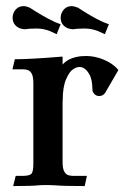

<svg xmlns="http://www.w3.org/2000/svg" viewBox="-20 -612 417 632"><path d="M258.8 0.5Q189.5 0.5 161.1 -2Q145.5 -2.9 124.5 -2.9Q117.2 -2.9 112.3 -2.4Q85.4 0.5 23.4 0.5L31.7 -33.2H56.2Q75.2 -33.2 82.5 -39.1Q89.8 -44.9 89.8 -73.2V-337.4Q89.8 -359.4 84.7 -368.9Q79.6 -378.4 72.3 -381.1Q64.9 -383.8 56.2 -383.8H21L28.8 -417Q80.6 -417 186 -425.8V-399.4Q204.6 -421.4 244.6 -426.8Q254.4 -427.7 263.7 -427.7Q292.5 -427.7 321.8 -415.5Q351.1 -403.3 367.7 -383.8Q367.7 -383.3 369.6 -381.3L326.2 -306.6Q319.3 -295.9 306.6 -295.9Q296.9 -295.9 290.5 -302.7Q284.2 -309.6 284.2 -316.9Q284.2 -350.1 273.9 -367.7Q260.3 -391.6 241.2 -391.6Q232.4 -391.6 220.5 -384Q208.5 -376.5 197.5 -351.1Q186.5 -325.7 186.5 -283.2Q186.5 -277.8 186 -273.4V-79.6Q186 -57.1 191.4 -47.6Q196.8 -38.1 204.1 -35.6Q211.4 -33.2 219.7 -33.2H266.1ZM325.2 -499.5 302.2 -509.8Q280.8 -518.1 259.3 -518.1Q233.4 -518.1 221.2 -515.6Q211.9 -515.6 201.7 -519.5Q179.7 -530.3 179.7 -553.7Q179.7 -560.5 182.1 -567.4Q192.4 -591.8 216.3 -591.8Q224.1 -591.8 231.4 -588.4L236.3 -586.9Q283.2 -556.2 313 -542.5Q318.4 -540 321.3 -538.6L338.4 -532.2ZM166.5 -499.5 144 -509.8Q122.6 -518.1 101.1 -518.1Q75.2 -518.1 63 -515.6Q53.7 -515.6 43.5 -519.5Q21.5 -530.3 21.5 -553.7Q21.5 -560.5 23.9 -567.4Q33.7 -591.8 58.1 -591.8Q65.9 -591.8 73.2 -588.4L77.6 -586.9Q125 -556.2 154.8 -542.5Q160.2 -540 162.6 -538.6L179.7 -532.2Z"/></svg>

Font: Quaaykop
Style: Medium
Weight: 500
Designer: Tup Wanders
Foundry: Free font, DO NOT SELL
Version: Version 1.00;July 31, 2023;FontCreator 11.5.0.2430 64-bit